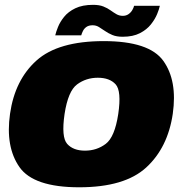

<svg xmlns="http://www.w3.org/2000/svg" viewBox="-20 -770 766 794"><path d="M307.5 4.5Q495.5 4.5 584.8 -77.5Q674 -159.5 694.5 -299.5Q714 -436.5 655.5 -518.2Q597 -600 409 -600Q220.5 -600 131 -519.8Q41.5 -439.5 21.5 -299.5Q2 -162.5 60.5 -79Q119 4.5 307.5 4.5ZM331.5 -147Q283 -147 258 -174.8Q233 -202.5 247 -298.5Q261.5 -393.5 298.8 -421Q336 -448.5 384.5 -448.5Q433.5 -448.5 458.2 -421.2Q483 -394 469 -298.5Q454.5 -203 417.2 -175Q380 -147 331.5 -147ZM487.5 -618Q530 -618 558.5 -632.8Q587 -647.5 604 -669Q621 -690.5 629.8 -711.8Q638.5 -733 641 -746H534.5Q533 -738.5 527.2 -728.5Q521.5 -718.5 511.5 -711.5Q501.5 -704.5 488 -704.5Q473.5 -704.5 461.8 -711.2Q450 -718 437.2 -727.2Q424.5 -736.5 407.5 -743.2Q390.5 -750 365 -750Q321 -750 291.5 -735.8Q262 -721.5 245 -700.2Q228 -679 219.8 -658.2Q211.5 -637.5 208.5 -624H316Q318 -631.5 322.8 -641.5Q327.5 -651.5 337.2 -658.5Q347 -665.5 363 -665.5Q377.5 -665.5 389.2 -658.2Q401 -651 414.2 -641.8Q427.5 -632.5 444.8 -625.2Q462 -618 487.5 -618Z"/></svg>

Font: Anybody Black
Style: Italic
Weight: 900
Italic angle: -10°
Designer: Tyler Finck
Foundry: Etcetera Type Company
Version: Version 1.113;gftools[0.9.25]